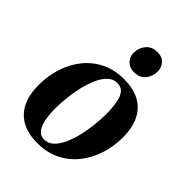

<svg xmlns="http://www.w3.org/2000/svg" viewBox="-220 -868 990 990"><g transform="rotate(45 275.0 -373.0)"><path d="M315.5 -537Q386 -537 432 -511.2Q478 -485.5 501 -437.2Q524 -389 524.5 -321Q524.5 -255 505.2 -194.8Q486 -134.5 448.5 -87.8Q411 -41 356.8 -14Q302.5 13 233 13Q163.5 13 117.5 -13Q71.5 -39 48.5 -87.2Q25.5 -135.5 25.5 -201.5Q25 -269.5 44.5 -330.2Q64 -391 101.5 -437.5Q139 -484 193 -510.5Q247 -537 315.5 -537ZM305.5 -498.5Q277 -498.5 255 -478.2Q233 -458 217.2 -423.5Q201.5 -389 191.2 -347Q181 -305 176.2 -261Q171.5 -217 171.5 -177.5Q172 -129 179.8 -94.8Q187.5 -60.5 203.5 -42.8Q219.5 -25 245 -25Q273.5 -25 295.5 -45.8Q317.5 -66.5 333.2 -101Q349 -135.5 359 -177.5Q369 -219.5 373.8 -263.5Q378.5 -307.5 378.5 -347Q378 -395 371.2 -429Q364.5 -463 348.8 -480.8Q333 -498.5 305.5 -498.5ZM325 -598Q293 -598 273.5 -619.2Q254 -640.5 254.5 -668.5Q255.5 -706 277.8 -731.8Q300 -757.5 338.5 -757.5Q374.5 -757.5 392.8 -736Q411 -714.5 411 -687.5Q410.5 -650.5 388.8 -624.2Q367 -598 325 -598Z"/></g></svg>

Font: Merriweather 96pt
Style: Bold Italic
Weight: 700
Italic angle: -7.8°
Version: Version 2.101